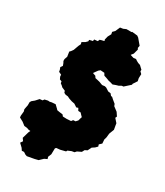

<svg xmlns="http://www.w3.org/2000/svg" viewBox="-264 -900 988 1147"><g transform="rotate(30 230.5 -327.0)"><path d="M121 152 109 148 94 138 79 139 69 124 46 102 57 86 45 69 58 24 64 11 52 10 38 5 18 3 -4 -14 -30 -28 -31 -40 -28 -70 -32 -84 -26 -114V-136L-20 -146L-3 -160L17 -182L36 -184L43 -194L65 -199L76 -198L89 -201L115 -203L137 -182L141 -177L158 -174L181 -171L189 -161L217 -160L245 -162L253 -173L269 -174L281 -187L285 -202L289 -214L278 -225L269 -235L252 -236L243 -252L231 -248L210 -262L190 -266L169 -273L155 -280L138 -282L126 -288L122 -300L99 -310L92 -317L79 -327L77 -339L63 -344L56 -359L55 -372L36 -381L34 -393L28 -409L38 -423L32 -439L26 -450V-463L33 -483L28 -516L36 -524L46 -538L59 -574L66 -588L63 -602L84 -614L96 -626V-636L119 -641L121 -653L144 -655L150 -668L177 -675L179 -676L176 -685L182 -709L194 -731L191 -746L205 -760L219 -792L239 -795L257 -803H292L295 -806L332 -802L343 -794L375 -756L372 -740L377 -731L368 -698L356 -683L357 -682L379 -675L396 -677L406 -670L419 -663L434 -658L456 -637L455 -627L468 -614L467 -586L471 -567L452 -538V-532L413 -497L402 -496L386 -487L369 -482L350 -475L329 -481L319 -483L309 -487L298 -491L282 -496L273 -511L259 -512L246 -513L235 -504L230 -497L222 -486L215 -476L223 -473L235 -469L243 -457L257 -454L274 -450L287 -445L298 -441L316 -443L327 -440L349 -426L366 -424L377 -411L385 -410L397 -399L419 -381L424 -368L453 -346L469 -322L464 -311L486 -286L488 -273L493 -245L480 -211L477 -183L472 -166L474 -139L458 -124L462 -111L448 -97L431 -86L418 -60L402 -52L393 -35L366 -22L356 -11L338 -8L314 2L310 10L274 19L253 21H250L243 27L242 69L233 91L237 105L218 114L194 137L170 143Z"/></g></svg>

Font: Winky Rough Black
Style: Italic
Weight: 900
Italic angle: -8.97852°
Designer: Simon Atzbach
Foundry: typofactur
Version: Version 1.206; ttfautohint (v1.8.4.7-5d5b)